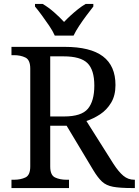

<svg xmlns="http://www.w3.org/2000/svg" viewBox="-20 -951 702 971"><path d="M38 0V-42H51Q84 -42 108.5 -53.5Q133 -65 133 -109V-604Q133 -648 108.5 -660Q84 -672 51 -672H38V-714H307Q437 -714 500.5 -666Q564 -618 564 -521Q564 -468 542 -431.5Q520 -395 486.5 -373Q453 -351 417 -339L554 -122Q580 -82 604 -62Q628 -42 659 -42H662V0H648Q586 0 551.5 -6.5Q517 -13 496 -32.5Q475 -52 452 -90L317 -315H234V-109Q234 -65 258.5 -53.5Q283 -42 316 -42H329V0ZM304 -362Q392 -362 424.5 -401Q457 -440 457 -518Q457 -598 422 -632Q387 -666 302 -666H234V-362ZM257 -771Q247 -794 229 -820.5Q211 -847 192 -873Q173 -899 157 -918V-931H196Q225 -914 253.5 -889Q282 -864 304 -840Q319 -856 337 -872.5Q355 -889 374.5 -904.5Q394 -920 413 -931H452V-918Q437 -899 417.5 -873Q398 -847 380.5 -820.5Q363 -794 352 -771Z"/></svg>

Font: Noto Serif NP Hmong
Style: Regular
Weight: 400
Designer: Dalton Maag Ltd
Foundry: Dalton Maag Ltd
Version: Version 1.001